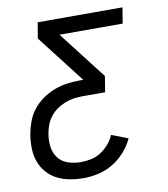

<svg xmlns="http://www.w3.org/2000/svg" viewBox="-82 -600 765 874"><g transform="rotate(-10 300.0 -162.5)"><path d="M235 205Q203 205 172 199.5Q141 194 114 180.5Q87 167 67 144.5Q47 122 36.5 93.5Q26 65 25 33Q24 1 29 -31Q34 -60 44.5 -89.5Q55 -119 74.5 -144Q94 -169 120.5 -187.5Q147 -206 176 -217Q205 -228 235 -232Q265 -236 294 -236H310L139 -457L151 -530H543L531 -457H239L410 -236L398 -163H294Q274 -163 253 -160Q232 -157 212 -149Q192 -141 174 -128.5Q156 -116 142.5 -98.5Q129 -81 121.5 -60.5Q114 -40 111 -20Q106 10 110 39.5Q114 69 131.5 91Q149 113 177 122Q205 131 235 131Q258 131 282 126Q306 121 327 107.5Q348 94 364.5 75Q381 56 391 33L467 62Q452 95 427 123Q402 151 370.5 170Q339 189 304 197Q269 205 235 205Z"/></g></svg>

Font: Iosevka Curly Extended
Style: Italic
Weight: 400
Width: 7
Italic angle: -9°
Monospace: yes
Designer: Belleve Invis
Foundry: Belleve Invis
Version: Version 11.1.0; ttfautohint (v1.8.3)